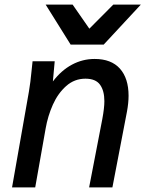

<svg xmlns="http://www.w3.org/2000/svg" viewBox="-20 -817 640 837"><path d="M117.5 -507.5 122 -550H218.5L210.5 -462Q247.5 -510.5 293.8 -535.2Q340 -560 392.5 -560Q465 -560 502.8 -517.8Q540.5 -475.5 540.5 -399.5Q540.5 -368.5 533.5 -330.5L470 0H368.5L426 -298Q435 -346.5 435 -376Q435 -421.5 416 -447.8Q397 -474 352.5 -474Q304.5 -474 268.5 -442Q232.5 -410 210.5 -360.8Q188.5 -311.5 179 -257L133.5 0H32.5L106 -417.5Q113 -458 117.5 -507.5ZM179 -797H296.5L369.5 -692L474 -797H594L432 -622.5H288Z"/></svg>

Font: JuliaMono Medium
Style: Italic
Weight: 500
Italic angle: -9°
Monospace: yes
Designer: cormullion
Foundry: corm
Version: Version 0.054; ttfautohint (v1.8.4)